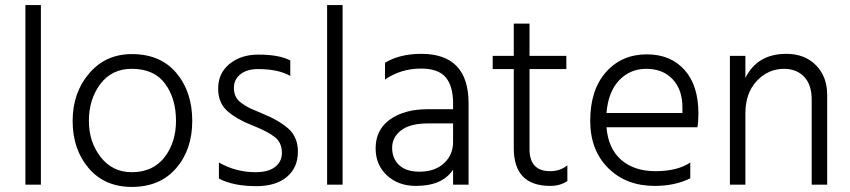

<svg xmlns="http://www.w3.org/2000/svg" viewBox="-20 -727 3347 756"><path d="M141 0H80V-707H141Z M737 -251Q737 -138 673.5 -64.5Q610 9 499 9Q392 9 329 -65Q266 -139 266 -251Q266 -362 331 -438Q396 -514 499 -514Q612 -514 674.5 -439.5Q737 -365 737 -251ZM330 -251Q330 -168 376.5 -108.5Q423 -49 499 -49Q582 -49 627.5 -107.5Q673 -166 673 -251Q673 -339 630 -397.5Q587 -456 499 -456Q420 -456 375 -396Q330 -336 330 -251Z M1153 -130Q1153 -67 1109.5 -30.5Q1066 6 990 6Q898 6 842 -24V-87Q909 -49 986 -49Q1037 -49 1063.5 -70Q1090 -91 1090 -125Q1090 -165 1062.5 -187Q1035 -209 972 -234Q911 -258 875 -290Q839 -322 839 -378Q839 -439 884 -475.5Q929 -512 997 -512Q1079 -512 1123 -489V-428Q1076 -455 996 -455Q952 -455 926.5 -434.5Q901 -414 901 -381Q901 -361 908.5 -346Q916 -331 934.5 -318.5Q953 -306 966 -300Q979 -294 1008 -282Q1078 -254 1115.5 -220.5Q1153 -187 1153 -130Z M1329 0H1268V-707H1329Z M1632 -51Q1692 -51 1728 -84Q1764 -117 1764 -168V-241H1665Q1594 -241 1559 -213.5Q1524 -186 1524 -145Q1524 -103 1551.5 -77Q1579 -51 1632 -51ZM1764 -59Q1722 5 1618 5Q1548 5 1503.5 -36.5Q1459 -78 1459 -143Q1459 -216 1515.5 -256.5Q1572 -297 1665 -297H1764V-320Q1764 -388 1735 -422.5Q1706 -457 1638 -457Q1559 -457 1496 -414V-480Q1554 -515 1639 -515Q1825 -515 1825 -320V0H1764Z M2214 -14Q2185 5 2147 5Q2003 5 2003 -143V-455H1920V-507H2003V-634H2065V-507H2210V-455H2065V-140Q2065 -53 2146 -53Q2186 -53 2214 -76Z M2698 -25Q2638 5 2558 5Q2445 5 2374.5 -65.5Q2304 -136 2304 -251Q2304 -373 2366 -443Q2428 -513 2527 -513Q2620 -513 2675 -452Q2730 -391 2730 -280Q2730 -246 2726 -226H2368Q2375 -142 2426 -97.5Q2477 -53 2561 -53Q2647 -53 2698 -87ZM2525 -456Q2461 -456 2418 -411Q2375 -366 2368 -282H2667V-305Q2667 -374 2628.5 -415Q2590 -456 2525 -456Z M3237 0H3176V-335Q3176 -394 3146 -425Q3116 -456 3067 -456Q3005 -456 2960 -408.5Q2915 -361 2915 -280V0H2854V-507H2915V-420Q2962 -515 3076 -515Q3149 -515 3193 -470Q3237 -425 3237 -354Z"/></svg>

Font: Hind Guntur Light
Style: Regular
Weight: 300
Designer: Manushi Parikh, Hitesh Malaviya
Foundry: Indian Type Foundry
Version: Version 1.002;PS 1.0;hotconv 1.0.86;makeotf.lib2.5.63406; tt